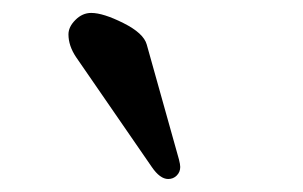

<svg xmlns="http://www.w3.org/2000/svg" viewBox="-20 -813 469 297"><path d="M85.9 -759.8Q85.9 -771.5 96.7 -782.2Q107.4 -793 121.1 -793Q139.6 -793 170.9 -777.3Q202.1 -761.7 207 -744.1L256.8 -566.4Q258.8 -558.6 258.8 -554.7Q258.8 -546.9 253.4 -541.5Q248 -536.1 240.2 -536.1Q227.5 -536.1 214.8 -554.7L97.7 -724.6Q85.9 -742.2 85.9 -759.8Z"/></svg>

Font: Monomakh Unicode TT
Style: Medium
Weight: 500
Designer: Alexey Kryukov, Aleksandr Andreev
Version: Version 1.1